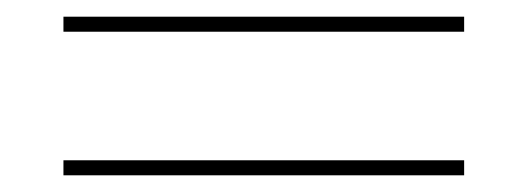

<svg xmlns="http://www.w3.org/2000/svg" viewBox="-20 -355 633 230"><path d="M56 -317V-335H536V-317ZM56 -145V-163H536V-145Z"/></svg>

Font: Justus
Style: Oldstyle
Weight: 500
Version: Version 001.000